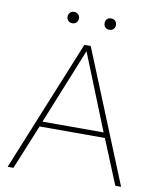

<svg xmlns="http://www.w3.org/2000/svg" viewBox="-89 -881 778 950"><g transform="rotate(10 300.0 -406.0)"><path d="M585 0H556L464 -224H136L44 0H15L284 -660H316ZM146 -250H453L300 -631ZM206 -812Q219 -812 227 -804Q235 -796 235 -784Q235 -771 227 -763Q219 -755 206 -755Q194 -755 186 -763Q178 -771 178 -784Q178 -796 186 -804Q194 -812 206 -812ZM392 -812Q405 -812 413 -804Q421 -796 421 -784Q421 -771 413 -763Q405 -755 392 -755Q379 -755 371.5 -763Q364 -771 364 -784Q364 -796 371.5 -804Q379 -812 392 -812Z"/></g></svg>

Font: Work Sans ExtraLight
Style: Regular
Weight: 200
Designer: Wei Huang
Foundry: Wei Huang
Version: Version 2.010; ttfautohint (v1.8.3)